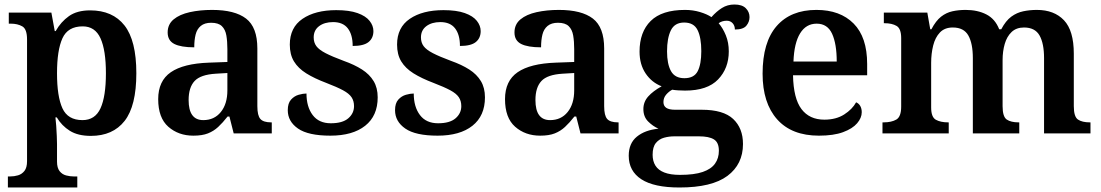

<svg xmlns="http://www.w3.org/2000/svg" viewBox="-20 -592 4885 852"><path d="M15 240V191H25Q43 191 60 186Q77 181 88.5 166.5Q100 152 100 123V-417Q100 -463 79 -475Q58 -487 28 -487H19V-536H208L223 -454H227Q250 -495 286 -520.5Q322 -546 380 -546Q480 -546 532.5 -479Q585 -412 585 -267Q585 -122 533 -55.5Q481 11 383 11Q326 11 290 -11.5Q254 -34 232 -71H226Q228 -56 229.5 -33Q231 -10 232 11.5Q233 33 233 47V125Q233 153 244.5 167.5Q256 182 273.5 186.5Q291 191 307 191H323V240ZM346 -59Q402 -59 426 -111.5Q450 -164 450 -267Q450 -369 426 -422Q402 -475 347 -475Q281 -475 257 -422Q233 -369 233 -267Q233 -164 257 -111.5Q281 -59 346 -59Z M838 10Q772 10 727 -29.5Q682 -69 682 -152Q682 -233 738 -271.5Q794 -310 907 -314L989 -317V-374Q989 -408 984.5 -434.5Q980 -461 964.5 -476Q949 -491 917 -491Q888 -491 871 -477Q854 -463 848 -438.5Q842 -414 842 -382Q783 -382 753.5 -397Q724 -412 724 -448Q724 -484 750.5 -506Q777 -528 822 -538Q867 -548 921 -548Q1022 -548 1072 -509.5Q1122 -471 1122 -377V-121Q1122 -79 1135.5 -64Q1149 -49 1183 -49H1186V0H1017L998 -75H990Q968 -47 948 -28.5Q928 -10 902.5 0Q877 10 838 10ZM882 -59Q931 -59 960 -95Q989 -131 989 -191V-268L938 -265Q870 -261 843.5 -232.5Q817 -204 817 -148Q817 -59 882 -59Z M1446 10Q1348 10 1302.5 -21.5Q1257 -53 1257 -103Q1257 -134 1271.5 -150Q1286 -166 1305.5 -171.5Q1325 -177 1340 -177Q1340 -118 1367.5 -81.5Q1395 -45 1448 -45Q1500 -45 1525.5 -67Q1551 -89 1551 -121Q1551 -144 1540 -160.5Q1529 -177 1502 -191.5Q1475 -206 1428 -224Q1375 -244 1339 -266.5Q1303 -289 1284.5 -319.5Q1266 -350 1266 -394Q1266 -470 1322.5 -508.5Q1379 -547 1472 -547Q1530 -547 1566.5 -534Q1603 -521 1620 -499.5Q1637 -478 1637 -454Q1637 -423 1615.5 -405.5Q1594 -388 1545 -388Q1545 -438 1523.5 -466Q1502 -494 1458 -494Q1420 -494 1396 -476Q1372 -458 1372 -426Q1372 -403 1384 -387Q1396 -371 1425 -356Q1454 -341 1505 -322Q1553 -305 1586.5 -283.5Q1620 -262 1638 -232Q1656 -202 1656 -160Q1656 -78 1600.5 -34Q1545 10 1446 10Z M1922 10Q1824 10 1778.5 -21.5Q1733 -53 1733 -103Q1733 -134 1747.5 -150Q1762 -166 1781.5 -171.5Q1801 -177 1816 -177Q1816 -118 1843.5 -81.5Q1871 -45 1924 -45Q1976 -45 2001.5 -67Q2027 -89 2027 -121Q2027 -144 2016 -160.5Q2005 -177 1978 -191.5Q1951 -206 1904 -224Q1851 -244 1815 -266.5Q1779 -289 1760.5 -319.5Q1742 -350 1742 -394Q1742 -470 1798.5 -508.5Q1855 -547 1948 -547Q2006 -547 2042.5 -534Q2079 -521 2096 -499.5Q2113 -478 2113 -454Q2113 -423 2091.5 -405.5Q2070 -388 2021 -388Q2021 -438 1999.5 -466Q1978 -494 1934 -494Q1896 -494 1872 -476Q1848 -458 1848 -426Q1848 -403 1860 -387Q1872 -371 1901 -356Q1930 -341 1981 -322Q2029 -305 2062.5 -283.5Q2096 -262 2114 -232Q2132 -202 2132 -160Q2132 -78 2076.5 -34Q2021 10 1922 10Z M2377 10Q2311 10 2266 -29.5Q2221 -69 2221 -152Q2221 -233 2277 -271.5Q2333 -310 2446 -314L2528 -317V-374Q2528 -408 2523.5 -434.5Q2519 -461 2503.5 -476Q2488 -491 2456 -491Q2427 -491 2410 -477Q2393 -463 2387 -438.5Q2381 -414 2381 -382Q2322 -382 2292.5 -397Q2263 -412 2263 -448Q2263 -484 2289.5 -506Q2316 -528 2361 -538Q2406 -548 2460 -548Q2561 -548 2611 -509.5Q2661 -471 2661 -377V-121Q2661 -79 2674.5 -64Q2688 -49 2722 -49H2725V0H2556L2537 -75H2529Q2507 -47 2487 -28.5Q2467 -10 2441.5 0Q2416 10 2377 10ZM2421 -59Q2470 -59 2499 -95Q2528 -131 2528 -191V-268L2477 -265Q2409 -261 2382.5 -232.5Q2356 -204 2356 -148Q2356 -59 2421 -59Z M2995 240Q2882 240 2826 203.5Q2770 167 2770 99Q2770 44 2806 14.5Q2842 -15 2902 -21Q2877 -32 2856 -53Q2835 -74 2835 -108Q2835 -140 2856.5 -164Q2878 -188 2916 -209Q2872 -226 2845 -266Q2818 -306 2818 -363Q2818 -450 2867.5 -499Q2917 -548 3020 -548Q3055 -548 3086.5 -538.5Q3118 -529 3137 -516Q3159 -541 3183.5 -556.5Q3208 -572 3239 -572Q3273 -572 3289.5 -555.5Q3306 -539 3306 -516Q3306 -495 3292 -478Q3278 -461 3241 -461Q3241 -478 3231 -489Q3221 -500 3205 -500Q3184 -500 3169 -489Q3188 -467 3201 -435Q3214 -403 3214 -364Q3214 -289 3166.5 -239.5Q3119 -190 3020 -190Q3008 -190 2990.5 -191Q2973 -192 2963 -194Q2948 -186 2936 -172Q2924 -158 2924 -139Q2924 -122 2936.5 -113.5Q2949 -105 2976 -105H3094Q3190 -105 3233.5 -64Q3277 -23 3277 47Q3277 137 3208 188.5Q3139 240 2995 240ZM2997 184Q3061 184 3098.5 171Q3136 158 3153 134Q3170 110 3170 77Q3170 40 3148 26.5Q3126 13 3082 13H2972Q2949 13 2927 19Q2905 25 2890.5 42.5Q2876 60 2876 95Q2876 123 2888.5 143Q2901 163 2928 173.5Q2955 184 2997 184ZM3017 -245Q3060 -245 3076 -276Q3092 -307 3092 -365Q3092 -425 3075.5 -458.5Q3059 -492 3016 -492Q2974 -492 2957 -457.5Q2940 -423 2940 -364Q2940 -308 2957.5 -276.5Q2975 -245 3017 -245Z M3614 10Q3493 10 3428.5 -62.5Q3364 -135 3364 -265Q3364 -405 3426.5 -476.5Q3489 -548 3603 -548Q3708 -548 3768 -487.5Q3828 -427 3828 -308V-258H3499Q3501 -155 3536.5 -108Q3572 -61 3638 -61Q3690 -61 3726 -84Q3762 -107 3779 -138Q3791 -133 3797.5 -121.5Q3804 -110 3804 -94Q3804 -69 3783.5 -45Q3763 -21 3721 -5.5Q3679 10 3614 10ZM3693 -319Q3693 -397 3672.5 -442Q3652 -487 3604 -487Q3557 -487 3530.5 -444Q3504 -401 3501 -319Z M3896 0V-49H3901Q3936 -49 3957.5 -61.5Q3979 -74 3979 -119V-423Q3979 -465 3958.5 -477Q3938 -489 3905 -489H3902V-536H4095L4108 -462H4113Q4133 -500 4156 -518Q4179 -536 4206.5 -542Q4234 -548 4265 -548Q4318 -548 4357 -528Q4396 -508 4414 -462H4423Q4443 -500 4467.5 -518Q4492 -536 4521 -542Q4550 -548 4581 -548Q4658 -548 4701.5 -502Q4745 -456 4745 -354V-121Q4745 -74 4763.5 -61.5Q4782 -49 4816 -49H4819V0H4613V-334Q4613 -399 4593 -434.5Q4573 -470 4524 -470Q4490 -470 4469 -450Q4448 -430 4438.5 -397Q4429 -364 4429 -325V-121Q4429 -74 4447.5 -61.5Q4466 -49 4500 -49H4503V0H4297V-334Q4297 -399 4277 -434.5Q4257 -470 4208 -470Q4172 -470 4151 -448Q4130 -426 4121 -390Q4112 -354 4112 -313V-115Q4112 -72 4133 -60.5Q4154 -49 4187 -49H4190V0Z"/></svg>

Font: Noto Naskh Arabic SemiBold
Style: Regular
Weight: 600
Designer: Monotype Design Team, David Williams, Mohamad Dakak and Nizar Qandah
Foundry: Monotype Imaging Inc.
Version: Version 2.016